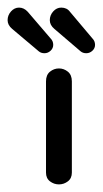

<svg xmlns="http://www.w3.org/2000/svg" viewBox="-80 -475 270 505"><path d="M75 10Q62 10 51.5 2Q41 -6 41 -21V-261Q41 -278 51.5 -286.5Q62 -295 75 -295Q88 -295 98.5 -286.5Q109 -278 109 -261V-21Q109 -6 98.5 2Q88 10 75 10ZM53 -374Q60 -367 60 -357Q60 -348 53 -341.5Q46 -335 37 -335Q28 -335 22 -340L-48 -399Q-60 -409 -60 -422Q-60 -435 -51 -445Q-42 -455 -30 -455Q-17 -455 -7 -444ZM163 -374Q170 -367 170 -357Q170 -348 163 -341.5Q156 -335 147 -335Q138 -335 132 -340L63 -399Q51 -409 51 -422Q51 -435 60 -445Q69 -455 81 -455Q96 -455 104 -444Z"/></svg>

Font: Dongle
Style: Regular
Weight: 400
Designer: Yanghee Ryu
Foundry: Yanghee Ryu
Version: Version 2.000